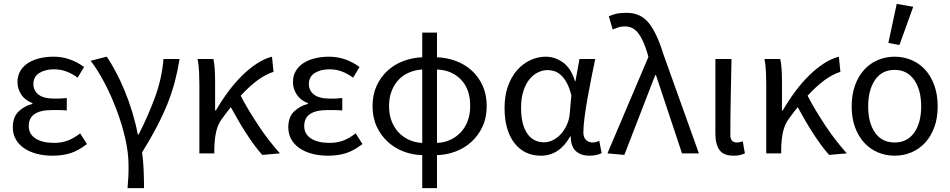

<svg xmlns="http://www.w3.org/2000/svg" viewBox="-20 -790 4896 989"><path d="M251 12Q206 12 168.5 2Q131 -8 103.5 -27Q76 -46 61 -73Q46 -100 46 -134Q46 -187 75.5 -215.5Q105 -244 147 -255V-259Q109 -273 89.5 -303Q70 -333 70 -367Q70 -400 85 -425Q100 -450 125.5 -466Q151 -482 184.5 -490Q218 -498 256 -498Q300 -498 339.5 -484Q379 -470 413 -445L380 -390Q351 -411 321.5 -422Q292 -433 258 -433Q213 -433 182.5 -414Q152 -395 152 -357Q152 -324 178 -303Q204 -282 263 -282Q277 -282 291 -282.5Q305 -283 324 -285V-221Q302 -223 284 -223Q266 -223 248 -223Q128 -223 128 -141Q128 -100 162.5 -77Q197 -54 260 -54Q295 -54 326.5 -65Q358 -76 393 -103L428 -48Q384 -14 343 -1Q302 12 251 12Z M637 179Q638 163 639 149.5Q640 136 641 122.5Q642 109 642 93.5Q642 78 642 58Q642 -2 625.5 -75Q609 -148 581.5 -221.5Q554 -295 519 -362Q484 -429 447 -477L530 -498Q552 -466 576 -421Q600 -376 622 -323Q644 -270 661.5 -212Q679 -154 690 -97H694Q741 -188 777.5 -286.5Q814 -385 822 -486H905Q895 -424 880.5 -369Q866 -314 843.5 -257.5Q821 -201 789 -139.5Q757 -78 712 -5Q718 39 720 88Q722 137 722 179Z M1331 8Q1311 -14 1290 -42.5Q1269 -71 1248 -103.5Q1227 -136 1207 -170.5Q1187 -205 1169 -238Q1158 -224 1146.5 -209.5Q1135 -195 1124 -179Q1102 -150 1093.5 -111.5Q1085 -73 1084 -25V0H1007V-353Q1007 -382 1005.5 -418Q1004 -454 998 -486H1079Q1084 -466 1086 -435.5Q1088 -405 1088 -373V-221H1092Q1121 -271 1155 -317Q1189 -363 1226.5 -400Q1264 -437 1303 -462.5Q1342 -488 1381 -498L1389 -420Q1348 -407 1306.5 -376.5Q1265 -346 1220 -297Q1238 -261 1262 -221.5Q1286 -182 1312 -142.5Q1338 -103 1366.5 -66.5Q1395 -30 1422 0Z M1670 12Q1625 12 1587.5 2Q1550 -8 1522.5 -27Q1495 -46 1480 -73Q1465 -100 1465 -134Q1465 -187 1494.5 -215.5Q1524 -244 1566 -255V-259Q1528 -273 1508.5 -303Q1489 -333 1489 -367Q1489 -400 1504 -425Q1519 -450 1544.5 -466Q1570 -482 1603.5 -490Q1637 -498 1675 -498Q1719 -498 1758.5 -484Q1798 -470 1832 -445L1799 -390Q1770 -411 1740.5 -422Q1711 -433 1677 -433Q1632 -433 1601.5 -414Q1571 -395 1571 -357Q1571 -324 1597 -303Q1623 -282 1682 -282Q1696 -282 1710 -282.5Q1724 -283 1743 -285V-221Q1721 -223 1703 -223Q1685 -223 1667 -223Q1547 -223 1547 -141Q1547 -100 1581.5 -77Q1616 -54 1679 -54Q1714 -54 1745.5 -65Q1777 -76 1812 -103L1847 -48Q1803 -14 1762 -1Q1721 12 1670 12Z M1984 -244Q1984 -200 1997.5 -165.5Q2011 -131 2034 -107Q2057 -83 2088.5 -69Q2120 -55 2155 -54V-432Q2120 -430 2088.5 -417Q2057 -404 2034 -380Q2011 -356 1997.5 -321.5Q1984 -287 1984 -244ZM2402 -244Q2402 -331 2354.5 -380Q2307 -429 2231 -432V-54Q2267 -55 2298 -69Q2329 -83 2352 -107Q2375 -131 2388.5 -165.5Q2402 -200 2402 -244ZM2155 179V9Q2105 8 2059 -9.5Q2013 -27 1977.5 -59.5Q1942 -92 1920.5 -138Q1899 -184 1899 -244Q1899 -303 1920.5 -349Q1942 -395 1977.5 -427Q2013 -459 2059 -476Q2105 -493 2155 -495V-622H2231V-495Q2282 -493 2328 -476Q2374 -459 2409.5 -427Q2445 -395 2466 -349Q2487 -303 2487 -244Q2487 -184 2465.5 -138Q2444 -92 2408.5 -59.5Q2373 -27 2326.5 -9.5Q2280 8 2231 9V179Z M2766 12Q2724 12 2690 -4Q2656 -20 2631 -51.5Q2606 -83 2592.5 -128.5Q2579 -174 2579 -234Q2579 -297 2596.5 -346Q2614 -395 2643.5 -428.5Q2673 -462 2711.5 -480Q2750 -498 2792 -498Q2837 -498 2879 -469Q2921 -440 2942 -371H2944L2965 -486H3046Q3036 -438 3025.5 -385.5Q3015 -333 3006 -282Q2997 -231 2991 -185.5Q2985 -140 2985 -107Q2985 -82 2999 -69Q3013 -56 3033 -56Q3041 -56 3050 -58.5Q3059 -61 3067 -64L3079 -1Q3068 4 3053 8Q3038 12 3016 12Q2972 12 2946 -12Q2920 -36 2920 -87H2917Q2861 12 2766 12ZM2783 -57Q2807 -57 2830 -69Q2853 -81 2871 -101.5Q2889 -122 2901 -149.5Q2913 -177 2915 -208L2923 -299Q2913 -339 2899 -364Q2885 -389 2869 -403.5Q2853 -418 2835.5 -423.5Q2818 -429 2801 -429Q2775 -429 2750 -416.5Q2725 -404 2706 -380Q2687 -356 2675.5 -319.5Q2664 -283 2664 -235Q2664 -150 2695 -103.5Q2726 -57 2783 -57Z M3196 8 3109 0 3320 -497 3314 -518Q3294 -585 3267.5 -619.5Q3241 -654 3199 -654Q3179 -654 3164.5 -649Q3150 -644 3136 -638L3116 -706Q3133 -714 3154 -719Q3175 -724 3208 -724Q3280 -724 3322 -671.5Q3364 -619 3396 -514L3580 0H3493L3359 -403H3355Z M3758 12Q3707 12 3686 -17.5Q3665 -47 3665 -101V-486H3748Q3746 -387 3744 -285Q3742 -183 3742 -95Q3742 -56 3776 -56Q3788 -56 3806 -62L3817 0Q3806 5 3792 8.5Q3778 12 3758 12Z M4251 8Q4231 -14 4210 -42.5Q4189 -71 4168 -103.5Q4147 -136 4127 -170.5Q4107 -205 4089 -238Q4078 -224 4066.5 -209.5Q4055 -195 4044 -179Q4022 -150 4013.5 -111.5Q4005 -73 4004 -25V0H3927V-353Q3927 -382 3925.5 -418Q3924 -454 3918 -486H3999Q4004 -466 4006 -435.5Q4008 -405 4008 -373V-221H4012Q4041 -271 4075 -317Q4109 -363 4146.5 -400Q4184 -437 4223 -462.5Q4262 -488 4301 -498L4309 -420Q4268 -407 4226.5 -376.5Q4185 -346 4140 -297Q4158 -261 4182 -221.5Q4206 -182 4232 -142.5Q4258 -103 4286.5 -66.5Q4315 -30 4342 0Z M4588 12Q4543 12 4502.5 -5Q4462 -22 4432 -54.5Q4402 -87 4384.5 -134Q4367 -181 4367 -242Q4367 -303 4384.5 -351Q4402 -399 4432 -431.5Q4462 -464 4502.5 -481Q4543 -498 4588 -498Q4634 -498 4674.5 -481Q4715 -464 4745 -431.5Q4775 -399 4792.5 -351Q4810 -303 4810 -242Q4810 -181 4792.5 -134Q4775 -87 4745 -54.5Q4715 -22 4674.5 -5Q4634 12 4588 12ZM4588 -56Q4653 -56 4689 -106.5Q4725 -157 4725 -242Q4725 -327 4689 -378.5Q4653 -430 4588 -430Q4523 -430 4487.5 -378.5Q4452 -327 4452 -242Q4452 -157 4487.5 -106.5Q4523 -56 4588 -56ZM4556 -569 4599 -770 4684 -755 4613 -558Z"/></svg>

Font: Giro Regular
Style: Regular
Weight: 400
Designer: Paul D. Hunt
Foundry: Adobe Systems Incorporated
Version: Version 1.000;PS 1.0;hotconv 1.0.88;makeotf.lib2.5.647800